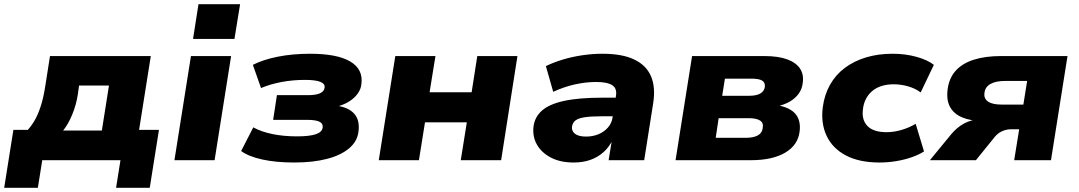

<svg xmlns="http://www.w3.org/2000/svg" viewBox="-45 -766 5159 918"><path d="M-25 132 19 -145H88Q111 -171 126.5 -201Q142 -231 153.5 -270.5Q165 -310 173 -364L194 -498H676L620 -145H715L671 132H510L531 0H157L136 132ZM257 -142H442L476 -357H333L327 -314Q320 -267 301 -220Q282 -173 257 -142Z M878 -580 904 -746H1103L1076 -580ZM789 0 868 -498H1060L981 0Z M1362 11Q1274 11 1208.5 -3.5Q1143 -18 1108 -44L1166 -157Q1204 -136 1257.5 -125Q1311 -114 1375 -114Q1434 -114 1464.5 -124Q1495 -134 1498 -157Q1500 -176 1481.5 -184.5Q1463 -193 1422 -193H1261L1279 -311H1428Q1465 -311 1485 -320Q1505 -329 1507 -347Q1510 -365 1487 -374.5Q1464 -384 1413 -384Q1355 -384 1301.5 -374Q1248 -364 1203 -345L1164 -456Q1213 -481 1283.5 -495Q1354 -509 1438 -509Q1567 -509 1629.5 -472Q1692 -435 1683 -365Q1681 -340 1665 -318Q1649 -296 1623 -280Q1597 -264 1561 -255L1563 -261Q1621 -253 1648.5 -222.5Q1676 -192 1669 -137Q1664 -91 1625 -57.5Q1586 -24 1519 -6.5Q1452 11 1362 11Z M1766 0 1845 -498H2037L2009 -325H2210L2237 -498H2429L2351 0H2158L2187 -181H1987L1958 0Z M2698 11Q2634 11 2589 -12.5Q2544 -36 2522 -75Q2500 -114 2506 -162Q2512 -207 2546.5 -237.5Q2581 -268 2651.5 -283.5Q2722 -299 2836 -299H2919L2905 -210H2830Q2781 -210 2751 -205.5Q2721 -201 2707 -190.5Q2693 -180 2690 -161Q2687 -140 2704 -126.5Q2721 -113 2757 -113Q2789 -113 2816 -124Q2843 -135 2861.5 -156Q2880 -177 2884 -205L2900 -307Q2906 -343 2882.5 -358.5Q2859 -374 2805 -374Q2756 -374 2704 -362.5Q2652 -351 2600 -327L2565 -450Q2602 -468 2647 -481.5Q2692 -495 2740.5 -502Q2789 -509 2835 -509Q2930 -509 2987.5 -481.5Q3045 -454 3067.5 -401.5Q3090 -349 3078 -272L3035 0H2865L2881 -99H2885Q2868 -63 2840.5 -38.5Q2813 -14 2777.5 -1.5Q2742 11 2698 11Z M3185 0 3264 -498H3608Q3677 -498 3719.5 -482Q3762 -466 3780.5 -437.5Q3799 -409 3793 -369Q3790 -341 3774 -318.5Q3758 -296 3731.5 -280.5Q3705 -265 3668 -257L3671 -263Q3733 -252 3759 -220.5Q3785 -189 3778 -136Q3770 -72 3709 -36Q3648 0 3544 0ZM3377 -107H3519Q3558 -107 3579 -119Q3600 -131 3602 -156Q3606 -179 3588.5 -190Q3571 -201 3534 -201H3391ZM3408 -308H3536Q3572 -308 3590.5 -319Q3609 -330 3612 -351Q3614 -372 3598.5 -381Q3583 -390 3548 -390H3421Z M4160 11Q4064 11 4000 -22.5Q3936 -56 3907.5 -116Q3879 -176 3889 -254Q3897 -314 3924 -361.5Q3951 -409 3994.5 -441.5Q4038 -474 4095.5 -491.5Q4153 -509 4223 -509Q4283 -509 4336 -494.5Q4389 -480 4420 -456L4357 -324Q4332 -343 4297.5 -353Q4263 -363 4228 -363Q4195 -363 4169 -354.5Q4143 -346 4124.5 -330Q4106 -314 4095 -292.5Q4084 -271 4081 -244Q4074 -193 4102.5 -163.5Q4131 -134 4194 -134Q4228 -134 4264.5 -144.5Q4301 -155 4333 -174L4373 -42Q4348 -26 4313.5 -14Q4279 -2 4239.5 4.5Q4200 11 4160 11Z M4401 0 4502 -123Q4530 -157 4564.5 -175.5Q4599 -194 4633 -194H4655L4652 -187Q4596 -188 4556 -204.5Q4516 -221 4497.5 -254.5Q4479 -288 4486 -340Q4493 -393 4524.5 -428Q4556 -463 4611 -480.5Q4666 -498 4741 -498H5059L4980 0H4804L4828 -148H4789Q4767 -148 4746 -138.5Q4725 -129 4710 -110L4621 0ZM4743 -266H4848L4866 -379H4761Q4716 -379 4690.5 -364.5Q4665 -350 4662 -322Q4658 -295 4679 -280.5Q4700 -266 4743 -266Z"/></svg>

Font: Nunito Sans 10pt SemiExpanded Black
Style: Italic
Weight: 900
Width: 6
Italic angle: -9°
Designer: Vernon Adams
Foundry: Vernon Adams
Version: Version 3.101;gftools[0.9.27]